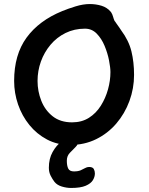

<svg xmlns="http://www.w3.org/2000/svg" viewBox="-20 -718 738 951"><path d="M327 0Q264 0 213 -27Q162 -54 125.5 -99Q89 -144 69.5 -200.5Q50 -257 50 -317Q50 -447 111.5 -531.5Q173 -616 288 -663Q317 -675 354.5 -686.5Q392 -698 425 -698Q455 -698 483 -689.5Q511 -681 530 -658Q537 -647 540 -635.5Q543 -624 548 -613H549Q551 -610 557.5 -600.5Q564 -591 571 -581.5Q578 -572 580 -568Q618 -517 631 -463.5Q644 -410 644 -347Q644 -280 621 -217.5Q598 -155 556 -106Q514 -57 456 -28.5Q398 0 327 0ZM337 -112Q385 -112 420.5 -134.5Q456 -157 479.5 -194.5Q503 -232 515 -275.5Q527 -319 527 -361Q527 -383 520 -419Q513 -455 498 -491Q483 -527 459 -551.5Q435 -576 401 -576Q348 -576 304.5 -554.5Q261 -533 230 -496Q199 -459 182.5 -413Q166 -367 166 -317Q166 -266 184.5 -219Q203 -172 241 -142Q279 -112 337 -112ZM332 213Q310 213 286.5 206Q263 199 250 183Q240 170 231 152.5Q222 135 222 113Q222 68 240.5 35Q259 2 284.5 -17Q310 -36 329 -37Q345 -37 356.5 -32Q368 -27 368 -20Q368 -3 354 10.5Q340 24 325.5 39.5Q311 55 311 78Q311 103 318 117Q325 131 346 131Q367 131 379.5 125.5Q392 120 401.5 114.5Q411 109 421 109Q439 109 444.5 119Q450 129 450 141Q450 158 440 174.5Q430 191 404.5 202Q379 213 332 213Z"/></svg>

Font: Fuzzy Bubbles
Style: Bold
Weight: 700
Designer: Robert E. Leuschke
Foundry: Robert E. Leuschke
Version: Version 1.010; ttfautohint (v1.8.3)